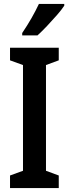

<svg xmlns="http://www.w3.org/2000/svg" viewBox="-20 -957 350 977"><path d="M279 0H31V-64L97 -88V-626L31 -650V-714H279V-650L214 -626V-88L279 -64ZM307 -928Q294 -908 270 -880.5Q246 -853 219.5 -825Q193 -797 171 -777H93V-789Q120 -829 141 -866Q162 -903 178 -937H307Z"/></svg>

Font: Noto Sans Arabic ExtCond SemBd
Style: Regular
Weight: 600
Width: 2
Designer: Monotype Design Team, Nadine Chahine, Nizar Qandah and Khaled Hosny
Foundry: Monotype Imaging Inc.
Version: Version 2.012; ttfautohint (v1.8.4.7-5d5b)